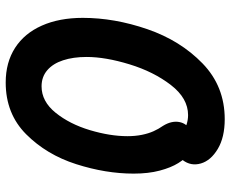

<svg xmlns="http://www.w3.org/2000/svg" viewBox="-86 -696 793 660"><g transform="rotate(90 310.0 -365.5)"><path d="M40.9 -254.2Q40.9 -362.8 79.8 -476.1Q118.8 -589.4 197.5 -665.7Q276.2 -742 389.2 -742Q451.5 -742 491.5 -718.1Q531.4 -694.2 541.4 -660Q551.3 -625.8 529.8 -597.5Q518.7 -583 505.6 -579.8Q492.5 -576.6 479.4 -580.7Q466.2 -584.8 445.2 -595.1Q424 -605.3 407.9 -610.7Q391.8 -616 375.2 -616Q317.3 -616 271.7 -556.9Q226.1 -497.8 200.7 -414.9Q175.3 -331.9 175.3 -267.2Q175.3 -221.1 186.8 -186.2Q198.2 -151.4 221 -131.9Q243.8 -112.4 276.2 -112.4Q328.1 -112.4 367 -160.6Q405.9 -208.8 426.8 -278.4Q447.6 -348 447.6 -407.6Q447.6 -434.6 443 -457.2Q438.4 -479.8 430.6 -497.2Q422.8 -514.7 412 -530Q394.2 -558.8 398.9 -585.5Q403.7 -612.2 430.9 -627.1Q450.4 -637.9 470.7 -637.3Q491 -636.7 505.9 -623Q524.3 -607.6 540 -582.5Q555.7 -557.4 566 -518.5Q576.3 -479.6 576.3 -428.8Q576.3 -333.2 543.8 -231.4Q511.3 -129.6 440.9 -59.3Q370.4 10.9 263.1 10.9Q194.1 10.9 144 -21.3Q94 -53.6 67.5 -113.4Q40.9 -173.2 40.9 -254.2Z"/></g></svg>

Font: Monaspace Radon Var
Style: Regular
Weight: 400
Designer: Riley Cran and the Lettermatic Team
Version: Version 1.000 (Monaspace Radon Var)